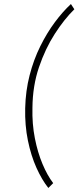

<svg xmlns="http://www.w3.org/2000/svg" viewBox="-20 -769 389 953"><path d="M105 -232Q107 -318 127 -395.5Q147 -473 180 -539.5Q213 -606 252.5 -659Q292 -712 332 -749L349 -723Q299 -674 252 -601Q205 -528 173.5 -435.5Q142 -343 141 -234Q139 -154 153 -83Q167 -12 191 45Q215 102 244 140L220 164Q188 124 161 64Q134 4 118.5 -71.5Q103 -147 105 -232Z"/></svg>

Font: Josefin Sans ExtraLight
Style: Italic
Weight: 250
Italic angle: -7°
Designer: Santiago Orozco
Foundry: Typemade
Version: Version 2.000